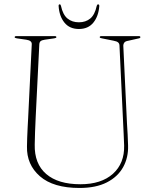

<svg xmlns="http://www.w3.org/2000/svg" viewBox="-20 -870 727 904"><path d="M560 -286 542.5 -656.5Q542 -665 536.2 -670.2Q530.5 -675.5 514 -678.5L459.5 -689.5Q449.5 -691 449.5 -695Q449.5 -700 458.5 -700H632.5Q641 -700 641 -695Q641 -690 630 -688.5L583.5 -678Q570.5 -676 565.5 -669.8Q560.5 -663.5 560.5 -655.5L578 -286.5Q579.5 -261 581 -236.5Q582.5 -212 583 -186Q585 -128.5 559.8 -83Q534.5 -37.5 483 -11.2Q431.5 15 354.5 15Q231 15 168 -40Q105 -95 107 -180.5Q107 -196.5 108 -221Q109 -245.5 110.2 -270.8Q111.5 -296 112.5 -313.5L129.5 -661Q131 -679 104 -683L59 -689.5Q49 -691 49 -695Q49 -700 58 -700H237Q245.5 -700 245.5 -695Q245.5 -691 235.5 -689.5L190.5 -683Q177 -681 171.2 -676.2Q165.5 -671.5 165 -660L148 -317.5Q146 -278.5 145 -246.8Q144 -215 143.5 -189.5Q141.5 -99 197.5 -50.8Q253.5 -2.5 358.5 -2.5Q457 -2.5 511.8 -51.8Q566.5 -101 564.5 -185Q563.5 -214.5 562.2 -240Q561 -265.5 560 -286ZM351.5 -765Q383.5 -765 405 -782.8Q426.5 -800.5 435.5 -842.5Q437.5 -849.5 442 -849.5Q447.5 -849.5 447.5 -841.5Q444 -794 419.8 -763.8Q395.5 -733.5 351.5 -733.5Q307.5 -733.5 283.2 -763.8Q259 -794 256 -841.5Q255.5 -849.5 261 -849.5Q265.5 -849.5 267 -842.5Q276 -800.5 297.8 -782.8Q319.5 -765 351.5 -765Z"/></svg>

Font: Fraunces 72pt Thin
Style: Regular
Weight: 100
Version: Version 1.000;[b76b70a41]